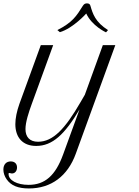

<svg xmlns="http://www.w3.org/2000/svg" viewBox="-133 -842 809 1120"><path d="M-19.5 -236.8C-35.2 -192.9 -43.5 -151.4 -43.5 -117.7C-43.5 -41 -1.5 9.3 78.1 9.3C173.3 9.3 244.6 -58.1 331.1 -204.1L235.4 58.6C190.4 182.6 128.9 236.3 33.7 236.3C-33.7 236.3 -83 209.5 -83 173.3C-83 168 -82.5 167 -78.6 167C-73.2 167 -70.3 169.9 -63 169.9C-45.9 169.9 -33.7 155.3 -33.7 134.8C-33.7 112.8 -47.9 99.6 -70.3 99.6C-96.7 99.6 -113.3 117.7 -113.3 147C-113.3 166.5 -106.4 187 -93.8 204.6C-68.4 240.7 -27.3 257.3 35.6 257.3C165 257.3 261.7 185.5 309.1 54.7L539.6 -578.6H466.8L361.8 -289.1L335.9 -244.6C247.1 -91.3 176.8 -15.1 88.9 -15.1C39.6 -15.1 15.6 -43.9 15.6 -88.9C15.6 -129.4 34.2 -186 52.7 -236.8L177.2 -578.6H105ZM350.6 -808.6C312.5 -747.1 289.6 -711.4 201.7 -666.5C201.7 -666.5 215.8 -654.3 216.3 -654.3C293 -676.8 370.6 -763.2 370.1 -763.2C403.8 -689.9 485.4 -653.3 485.4 -653.3C485.4 -653.3 496.6 -665.5 497.1 -666.5C422.4 -713.4 407.7 -762.7 394.5 -808.1C392.1 -817.4 386.2 -822.3 374.5 -822.3C366.2 -822.3 357.9 -820.3 350.6 -808.6Z"/></svg>

Font: Petit Formal Script
Style: Regular
Weight: 400
Designer: Pablo Impallari, Brenda Gallo, Rodrigo Fuenzalida
Foundry: Pablo Impallari, Brenda Gallo, Rodrigo Fuenzalida
Version: Version 1.001